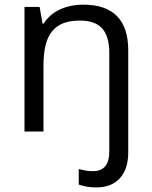

<svg xmlns="http://www.w3.org/2000/svg" viewBox="-20 -566 652 826"><path d="M318.8 228V161.1Q351.6 170.4 380.4 170.4Q450.2 170.4 450.2 85.4V-338.4Q450.2 -410.2 419.4 -443.8Q388.7 -477.5 323.7 -477.5Q281.7 -477.5 252.2 -466.1Q222.7 -454.6 203.6 -430.7Q184.6 -407.2 175.8 -370.4Q167 -333.5 167 -281.2V0H85.4V-536.1H150.4L163.1 -464.4H168Q193.4 -504.9 238 -525.4Q282.7 -545.9 338.9 -545.9Q435.1 -545.9 483.4 -496.6Q531.7 -447.3 531.7 -350.1V89.4Q531.7 161.1 495.8 200.7Q460 240.2 394 240.2Q351.6 240.2 318.8 228Z"/></svg>

Font: Viking Open Sans
Style: Regular
Weight: 400
Foundry: Ascender Corporation
Version: Version 2.001